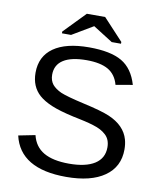

<svg xmlns="http://www.w3.org/2000/svg" viewBox="-95 -948 857 1033"><g transform="rotate(10 333.5 -432.0)"><path d="M621.1 -189.9Q621.1 -94.7 546.6 -42.5Q472.2 9.8 336.9 9.8Q85 9.8 44.9 -165L136.2 -183.1Q150.9 -121.6 201.4 -92.3Q252 -63 339.8 -63Q431.2 -63 480 -94.2Q528.8 -125.5 528.8 -185.1Q528.8 -206.5 522.2 -223.4Q515.6 -240.2 502.4 -252.4Q489.3 -264.6 472.4 -273.7Q455.6 -282.7 431.6 -290Q407.7 -297.4 382.8 -303Q357.9 -308.6 325.7 -315.4Q324.2 -315.4 323.2 -315.7Q322.3 -315.9 320.8 -316.2Q319.3 -316.4 317.9 -316.9Q241.2 -334 197.5 -352.5Q153.8 -371.1 127.9 -394Q78.1 -438.5 78.1 -514.2Q78.1 -603.5 145.5 -650.9Q212.9 -698.2 338.9 -698.2Q456.5 -698.2 518.3 -662.1Q580.1 -626 605 -540L513.2 -523.9Q498.5 -578.6 456.1 -603.3Q413.6 -627.9 337.9 -627.9Q254.4 -627.9 211.2 -600.3Q168 -572.8 168 -519Q168 -487.3 185.1 -465.8Q202.1 -445.8 233.9 -431.2Q269 -416.5 359.9 -396Q461.4 -373.5 504.9 -355Q593.8 -316.9 614.3 -243.2Q621.1 -218.8 621.1 -189.9ZM395 -874 503.9 -756.8V-747.1H453.1L346.2 -814.9H345.2L231 -747.1H181.2V-756.8L294.9 -874Z"/></g></svg>

Font: Libra Sans Modern
Style: Regular
Weight: 400
Foundry: Stefan Peev, Context Ltd
Version: Version 1.000